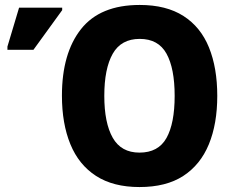

<svg xmlns="http://www.w3.org/2000/svg" viewBox="-20 -745 947 775"><path d="M857 -358Q857 -245 823 -162.5Q789 -80 720 -35Q651 10 543 10Q437 10 367.5 -35Q298 -80 264 -163Q230 -246 230 -359Q230 -530 307 -627.5Q384 -725 544 -725Q651 -725 720.5 -680.5Q790 -636 823.5 -553.5Q857 -471 857 -358ZM401 -358Q401 -249 435 -189Q469 -129 543 -129Q619 -129 652 -188Q685 -247 685 -358Q685 -469 652 -528.5Q619 -588 544 -588Q469 -588 435 -528Q401 -468 401 -358ZM10 -544V-557L57 -714H231V-704L115 -544Z"/></svg>

Font: Noto Sans SemiCondensed ExtraBold
Style: Regular
Weight: 800
Width: 4
Designer: Monotype Design Team
Foundry: Monotype Imaging Inc.
Version: Version 2.013; ttfautohint (v1.8.4.7-5d5b)